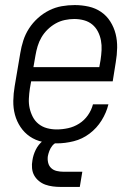

<svg xmlns="http://www.w3.org/2000/svg" viewBox="-20 -558 540 758"><path d="M204 8Q175 8 147.5 2Q120 -4 98 -19Q76 -34 61 -56.5Q46 -79 39 -105Q32 -131 32.5 -160Q33 -189 38 -218L60 -348Q64 -373 72 -398Q80 -423 94.5 -445.5Q109 -468 129.5 -486.5Q150 -505 174 -517Q198 -529 223.5 -533.5Q249 -538 275 -538Q303 -538 330 -532Q357 -526 379 -511Q401 -496 415.5 -473Q430 -450 436.5 -424Q443 -398 442.5 -369.5Q442 -341 437 -312L425 -237H103L98 -209Q95 -189 94 -169Q93 -149 97 -131Q101 -113 109.5 -96.5Q118 -80 132.5 -68.5Q147 -57 165.5 -52Q184 -47 204 -47Q226 -47 249 -52Q272 -57 292.5 -70Q313 -83 327 -103Q341 -123 347 -146H408Q400 -113 381 -82.5Q362 -52 333.5 -30.5Q305 -9 271 -0.5Q237 8 204 8ZM372 -293 377 -321Q380 -341 381 -360.5Q382 -380 378.5 -398.5Q375 -417 366.5 -433.5Q358 -450 344 -461.5Q330 -473 311.5 -478Q293 -483 273 -483Q255 -483 236 -479Q217 -475 200 -465.5Q183 -456 168.5 -442Q154 -428 144 -411Q134 -394 128.5 -375.5Q123 -357 120 -339L112 -293ZM220 180Q204 180 188.5 178Q173 176 159 171Q145 166 133.5 156.5Q122 147 115 134.5Q108 122 106.5 106Q105 90 108 75Q111 54 121 33.5Q131 13 148.5 -1.5Q166 -16 187.5 -22Q209 -28 230 -28L225 0Q214 0 203.5 4.5Q193 9 186 18Q179 27 175 37.5Q171 48 169 58Q167 71 170 84Q173 97 182 105.5Q191 114 204 117Q217 120 230 120H305L295 180Z"/></svg>

Font: Iosevka Curly Light Oblique
Style: Regular
Weight: 300
Italic angle: -9°
Monospace: yes
Designer: Belleve Invis
Foundry: Belleve Invis
Version: Version 11.1.0; ttfautohint (v1.8.3)